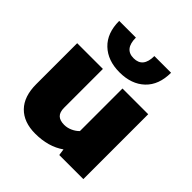

<svg xmlns="http://www.w3.org/2000/svg" viewBox="-194 -846 992 992"><g transform="rotate(45 302.0 -349.5)"><path d="M112 -709H234Q234 -625 301 -625Q369 -625 369 -709H491Q491 -620 439.5 -571Q388 -522 301 -522Q215 -522 163.5 -571Q112 -620 112 -709ZM40 -175V-474H228V-190Q228 -158 243.5 -143Q259 -128 291 -128Q313 -128 335 -138Q357 -148 371 -163V-474H559V0H383L378 -36Q313 10 217 10Q133 10 86.5 -37.5Q40 -85 40 -175Z"/></g></svg>

Font: Kanit Bold
Style: Regular
Weight: 700
Designer: Katatrad Team
Foundry: CadsonDemak
Version: Version 1.000